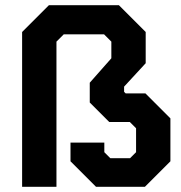

<svg xmlns="http://www.w3.org/2000/svg" viewBox="-20 -718 695 738"><path d="M65 -595 168 -698H437L540 -595V-475L457 -385V-365L463 -359H539L635 -263V-98L537 0H349L251 -98V-170H381V-133L404 -110H480L503 -133V-225L479 -249H400L325 -324V-400L408 -494V-558L380 -586H225L197 -558V0H65Z"/></svg>

Font: Chakra Petch
Style: Bold
Weight: 700
Designer: Katatrad Aksorn Co.,Ltd.
Foundry: Cadson Demak Co.,Ltd.
Version: Version 1.000; ttfautohint (v1.6)